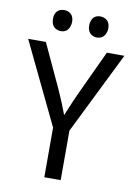

<svg xmlns="http://www.w3.org/2000/svg" viewBox="-92 -889 666 948"><g transform="rotate(10 241.5 -415.0)"><path d="M280.3 0V-248L483.4 -659.2H395.5L293.9 -441.4Q279.3 -411.1 241.2 -319.3Q219.7 -377.9 190.4 -442.4L89.8 -659.2H1L198.2 -249V0ZM200.2 -778.3Q200.2 -818.4 167 -828.1Q160.2 -830.1 153.3 -830.1Q116.2 -830.1 106.4 -795.9Q104.5 -787.1 104.5 -778.3Q104.5 -736.3 138.7 -726.6Q145.5 -724.6 152.3 -724.6Q185.5 -724.6 196.3 -756.8Q200.2 -767.6 200.2 -778.3ZM381.8 -778.3Q381.8 -818.4 347.7 -828.1Q339.8 -830.1 333 -830.1Q298.8 -830.1 289.1 -796.9Q286.1 -788.1 286.1 -778.3Q286.1 -737.3 318.4 -726.6Q326.2 -724.6 333 -724.6Q367.2 -724.6 377.9 -756.8Q381.8 -767.6 381.8 -778.3Z"/></g></svg>

Font: Yaldevi Colombo Medium
Style: Regular
Weight: 500
Designer: Sol Matas, Denzil Rajitha, Kosala Senevirathne and Pathum Egodawatta
Foundry: Mooniak
Version: Version 1.020 ; ttfautohint (v1.6)